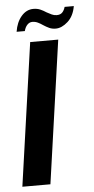

<svg xmlns="http://www.w3.org/2000/svg" viewBox="-53 -759 389 791"><g transform="rotate(-5 141.5 -363.0)"><path d="M7 0 91 -591H207L123 0ZM201 -637Q186 -637 174 -642.5Q162 -648 150 -656Q140 -663 129.5 -668Q119 -673 107 -673Q95 -673 86 -663.5Q77 -654 73 -638H39Q45 -677 66 -701.5Q87 -726 116 -726Q132 -726 144.5 -720.5Q157 -715 169 -707Q180 -701 189.5 -696.5Q199 -692 210 -692Q225 -692 233 -700.5Q241 -709 245 -723H283Q276 -682 251 -659.5Q226 -637 201 -637Z"/></g></svg>

Font: Alumni Sans
Style: Bold Italic
Weight: 700
Italic angle: -8°
Designer: Robert E. Leuschke
Foundry: Robert E. Leuschke
Version: Version 1.016